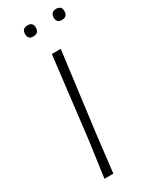

<svg xmlns="http://www.w3.org/2000/svg" viewBox="-211 -864 726 913"><g transform="rotate(-30 152.5 -407.5)"><path d="M119 -815Q148 -815 148 -786Q148 -755 117 -755Q88 -755 88 -784Q88 -815 119 -815ZM275 -815Q305 -815 305 -786Q305 -755 274 -755Q245 -755 245 -784Q245 -798 253 -806.5Q261 -815 275 -815ZM200 -639 143 -197 120 0H71L98 -194L151 -639Z"/></g></svg>

Font: Alegreya Sans SC Light
Style: Italic
Weight: 300
Italic angle: -7°
Designer: Juan Pablo del Peral
Foundry: Huerta Tipografica
Version: Version 2.007